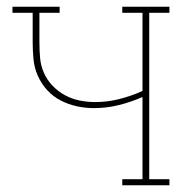

<svg xmlns="http://www.w3.org/2000/svg" viewBox="-20 -550 540 570"><path d="M343 0V-18H403V-262Q369 -247 332.5 -238Q296 -229 259 -229Q233 -229 208 -234.5Q183 -240 160.5 -251.5Q138 -263 120.5 -282Q103 -301 92.5 -324.5Q82 -348 79.5 -373.5Q77 -399 77 -425V-512H17V-530H157V-512H97V-425Q97 -401 99 -378Q101 -355 110.5 -333.5Q120 -312 136.5 -295Q153 -278 173.5 -267Q194 -256 217 -251.5Q240 -247 263 -247Q299 -247 334.5 -256Q370 -265 403 -280V-512H343V-530H483V-512H423V-18H483V0Z"/></svg>

Font: Iosevka Slab Thin
Style: Regular
Weight: 100
Monospace: yes
Designer: Belleve Invis
Foundry: Belleve Invis
Version: Version 11.1.0; ttfautohint (v1.8.3)